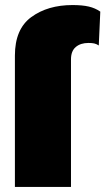

<svg xmlns="http://www.w3.org/2000/svg" viewBox="-20 -740 417 760"><path d="M39 -520Q39 -625 104 -672.5Q169 -720 267 -720Q306 -720 331.5 -714Q357 -708 377 -694L371 -560Q362 -566 353 -568Q344 -570 330 -570Q299 -570 280 -554Q261 -538 261 -505V0H39Z"/></svg>

Font: Work Sans Black
Style: Regular
Weight: 900
Designer: Wei Huang
Foundry: Wei Huang
Version: Version 1.500